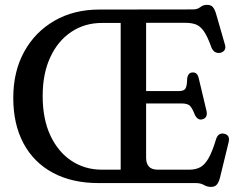

<svg xmlns="http://www.w3.org/2000/svg" viewBox="-20 -738 964 774"><path d="M380 -699.5 757.5 -700Q776 -700 787.5 -709.2Q799 -718.5 814.5 -718.5Q830 -718.5 837.8 -709.8Q845.5 -701 851 -682.5L887 -557.5Q891 -544 884.8 -535.5Q878.5 -527 867.5 -525Q857.5 -523 847.8 -527.8Q838 -532.5 832 -547.5Q816 -592.5 801 -613.2Q786 -634 768.2 -640Q750.5 -646 727 -646H569V-371H703Q722 -371 728 -381.8Q734 -392.5 734.5 -420Q737 -444.5 755.5 -446Q775.5 -447.5 781 -423L812 -293Q819 -264.5 797.5 -257.5Q778 -251 766 -274Q756 -300 746.5 -310.5Q737 -321 711.5 -321H569V-102.5Q569 -54 615.5 -54H743.5Q768 -54 786.5 -63.5Q805 -73 820.5 -99.8Q836 -126.5 851.5 -178.5Q860.5 -203.5 883.5 -199Q909.5 -193.5 901 -162L866.5 -20.5Q861.5 -2 853.5 6.8Q845.5 15.5 830.5 15.5Q815.5 15.5 802.2 7.8Q789 0 769.5 0H377Q270.5 0 193.2 -41.5Q116 -83 74.8 -160Q33.5 -237 33.5 -343.5Q33.5 -449.5 77.5 -529.5Q121.5 -609.5 199.8 -654.5Q278 -699.5 380 -699.5ZM152 -351Q152 -258 183.2 -191.5Q214.5 -125 268.5 -89.5Q322.5 -54 390.5 -54H466.5V-645.5H391Q321.5 -645.5 267.5 -609.5Q213.5 -573.5 182.8 -507.5Q152 -441.5 152 -351Z"/></svg>

Font: Fraunces 144pt S100
Style: Regular
Weight: 400
Version: Version 1.000; ttfautohint (v1.8.3)